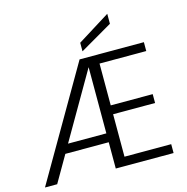

<svg xmlns="http://www.w3.org/2000/svg" viewBox="-129 -1048 1140 1171"><g transform="rotate(-15 441.0 -462.5)"><path d="M652 -862 447 -743V-797L652 -925ZM528 -644V-380H793V-324H528V-56H823V0H458V-166H184L88 0H11L417 -700H823V-644ZM458 -222V-640L216 -222Z"/></g></svg>

Font: Fz Poppins Light
Style: Regular
Weight: 300
Designer: Ninad Kale (Devanagari), Jonny Pinhorn (Latin)
Foundry: Indian Type Foundry
Version: Vit hóa bi Vntype.Com & FontZin.Com